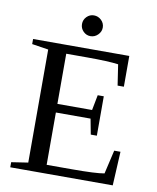

<svg xmlns="http://www.w3.org/2000/svg" viewBox="-90 -895 790 965"><g transform="rotate(10 305.0 -412.5)"><path d="M29 -26 114 -39V-616L30 -629V-655H521V-498H489L473 -604Q421 -611 314 -611H207V-355H384L399 -433H430V-232H399L384 -311H207V-44H336Q459 -44 501 -52L529 -173H561L552 0H29ZM311 -825Q333 -825 349 -809.5Q365 -794 365 -772Q365 -751 349 -735Q333 -719 311 -719Q290 -719 274.5 -734.5Q259 -750 259 -772Q259 -794 274.5 -809.5Q290 -825 311 -825Z"/></g></svg>

Font: Libra Serif Modern
Style: Regular
Weight: 400
Designer: Stefan Peev, Context Ltd
Foundry: Stefan Peev, Context Ltd
Version: Version 1.000